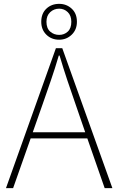

<svg xmlns="http://www.w3.org/2000/svg" viewBox="-20 -976 614 996"><path d="M287 -770Q247 -770 220.5 -796Q194 -822 194 -863Q194 -906 220.5 -931Q247 -956 287 -956Q325 -956 352 -931Q379 -906 379 -863Q379 -822 352 -796Q325 -770 287 -770ZM287 -795Q313 -795 331.5 -812Q350 -829 350 -863Q350 -895 331.5 -913Q313 -931 287 -931Q260 -931 240.5 -913Q221 -895 221 -863Q221 -829 240.5 -812Q260 -795 287 -795ZM11 0 270 -726H303L563 0H523L433 -258H139L48 0ZM150 -290H422L372 -435Q349 -501 329 -560.5Q309 -620 289 -688H285Q265 -620 244.5 -560.5Q224 -501 201 -435Z"/></svg>

Font: Source Han Sans SC ExtraLight
Style: Regular
Weight: 250
Designer: Ryoko NISHIZUKA 西塚涼子 (kana, bopomofo & ideographs); Paul D. Hunt (Latin, Greek & Cyrillic); Sandoll Communications 산돌커뮤니
Foundry: Adobe
Version: Version 2.004;hotconv 1.0.118;makeotfexe 2.5.65603